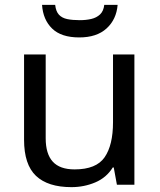

<svg xmlns="http://www.w3.org/2000/svg" viewBox="-20 -760 658 790"><path d="M533 -536V0H461L448 -71H444Q418 -29 372 -9.5Q326 10 274 10Q177 10 128 -36.5Q79 -83 79 -185V-536H168V-191Q168 -127 197 -95Q226 -63 287 -63Q376 -63 410.5 -113Q445 -163 445 -257V-536ZM464 -740Q459 -680 418.5 -643Q378 -606 306 -606Q232 -606 194.5 -642.5Q157 -679 153 -740H207Q210 -713 222.5 -699.5Q235 -686 256.5 -681.5Q278 -677 308 -677Q334 -677 355.5 -682Q377 -687 391.5 -700.5Q406 -714 409 -740Z"/></svg>

Font: Noto Sans Javanese
Style: Regular
Weight: 400
Designer: Monotype Design Team
Foundry: Monotype Imaging Inc.
Version: Version 2.004